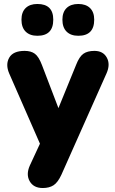

<svg xmlns="http://www.w3.org/2000/svg" viewBox="-20 -757 581 966"><path d="M374 -577Q336 -577 315 -598Q294 -619 294 -658Q294 -696 315 -716.5Q336 -737 374 -737Q412 -737 433 -716.5Q454 -696 454 -658Q454 -577 374 -577ZM168 -577Q130 -577 109 -598Q88 -619 88 -658Q88 -696 109 -716.5Q130 -737 168 -737Q248 -737 248 -658Q248 -577 168 -577ZM195 189Q149 189 129.5 155Q110 121 130 76L181 -34L26 -388Q7 -433 26.5 -467Q46 -501 104 -501Q136 -501 155.5 -486.5Q175 -472 191 -430L274 -213L363 -431Q379 -472 399.5 -486.5Q420 -501 455 -501Q499 -501 517.5 -467Q536 -433 516 -388L289 122Q271 161 249.5 175Q228 189 195 189Z"/></svg>

Font: Chiron GoRound TC H
Style: Regular
Weight: 900
Designer: Ryoko NISHIZUKA 西塚涼子 (kana, bopomofo & ideographs); Paul D. Hunt (Latin, Greek & Cyrillic); Sandoll Communications 산돌커뮤니
Foundry: Adobe
Version: Version 1.000;hotconv 1.1.1;makeotfexe 2.6.0